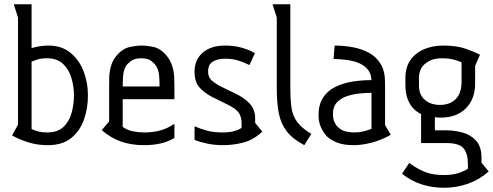

<svg xmlns="http://www.w3.org/2000/svg" viewBox="-20 -675 2326 906"><path d="M65 -87V-592L45 -655H129V-448Q150 -454 168.5 -457Q187 -460 209 -460Q271 -460 312.5 -426Q354 -392 374.5 -338.5Q395 -285 395 -225Q395 -165 376.5 -111.5Q358 -58 316.5 -24Q275 10 206 10Q155 10 111.5 -4Q68 -18 37 -36ZM129 -66Q161 -50 202 -50Q253 -50 280.5 -77Q308 -104 318.5 -144.5Q329 -185 329 -225Q329 -265 317.5 -305.5Q306 -346 278 -373Q250 -400 201 -400Q176 -400 158 -394.5Q140 -389 129 -384Z M559 -207V-76Q582 -60 609 -55Q636 -50 659 -50Q702 -50 736.5 -59.5Q771 -69 803 -91V-24Q773 -6 737.5 2Q702 10 661 10Q597 10 548.5 -8Q500 -26 460 -61L495 -102V-265Q495 -284 495.5 -310Q496 -336 504 -364Q512 -392 533 -416Q560 -446 591.5 -453Q623 -460 648 -460Q674 -460 705.5 -453Q737 -446 763 -416Q784 -392 792.5 -364Q801 -336 802 -310Q803 -284 803 -265V-207ZM733 -267Q733 -289 731 -317Q729 -345 715 -366Q709 -376 693 -388Q677 -400 646 -400Q616 -400 599.5 -388Q583 -376 576 -366Q563 -345 561 -317Q559 -289 559 -267Z M1157 -368Q1129 -382 1102.5 -390Q1076 -398 1042 -398Q1009 -398 985.5 -385Q962 -372 962 -337Q962 -310 980 -294.5Q998 -279 1024 -266L1090 -234Q1134 -213 1159 -185.5Q1184 -158 1184 -118V-95L1218 -54Q1175 -14 1127 -2Q1079 10 1035 10Q992 10 957 2.5Q922 -5 898 -15V-79Q926 -67 956.5 -58.5Q987 -50 1033 -50Q1060 -50 1083.5 -56Q1107 -62 1120 -72V-92Q1120 -122 1107.5 -141.5Q1095 -161 1057 -180L980 -218Q947 -235 922.5 -261Q898 -287 898 -337Q898 -393 936.5 -426.5Q975 -460 1042 -460Q1085 -460 1120.5 -450Q1156 -440 1183 -424Z M1350 -655V-259Q1350 -204 1355.5 -166.5Q1361 -129 1382 -100Q1403 -71 1449 -43L1416 10Q1361 -19 1333 -55.5Q1305 -92 1295.5 -141Q1286 -190 1286 -259V-592L1266 -655Z M1559 -460Q1601 -460 1643 -452.5Q1685 -445 1720 -426.5Q1755 -408 1776 -373.5Q1797 -339 1797 -285V-85L1824 -39Q1778 -13 1732.5 -1.5Q1687 10 1649 10Q1600 10 1570 -2.5Q1540 -15 1523 -31Q1507 -48 1495 -73.5Q1483 -99 1483 -131Q1483 -181 1504 -213.5Q1525 -246 1560.5 -264Q1596 -282 1640.5 -289.5Q1685 -297 1733 -297Q1731 -330 1713.5 -349.5Q1696 -369 1669.5 -379Q1643 -389 1613 -392.5Q1583 -396 1554 -397ZM1733 -237Q1709 -237 1678 -234Q1647 -231 1618 -221.5Q1589 -212 1570 -192Q1551 -172 1551 -138Q1551 -115 1558 -99.5Q1565 -84 1574 -76Q1590 -60 1610.5 -55Q1631 -50 1651 -50Q1675 -50 1695 -55Q1715 -60 1733 -67Z M2222 -364V-281Q2222 -208 2178.5 -164Q2135 -120 2058 -120Q2051 -120 2044 -120.5Q2037 -121 2032 -122V-60H2085Q2126 -60 2164.5 -49Q2203 -38 2227.5 -10Q2252 18 2252 69V93L2286 134Q2244 172 2189.5 191.5Q2135 211 2075 211Q1960 211 1877 145L1911 94Q1958 128 1993.5 139.5Q2029 151 2075 151Q2114 151 2142 142Q2170 133 2188 121V100Q2188 50 2167.5 25Q2147 0 2085 0H1967V-137Q1931 -154 1912 -189Q1893 -224 1893 -271V-306Q1893 -358 1917 -392Q1941 -426 1981.5 -443Q2022 -460 2071 -460Q2136 -460 2179 -444.5Q2222 -429 2245 -417ZM2158 -381Q2141 -389 2118 -394.5Q2095 -400 2065 -400Q2018 -400 1987.5 -375.5Q1957 -351 1957 -306V-271Q1957 -228 1984.5 -204Q2012 -180 2056 -180Q2102 -180 2129 -206Q2156 -232 2158 -282Z"/></svg>

Font: Aubrey
Style: Regular
Weight: 400
Designer: Gayaneh Bagdasaryan
Foundry: Cyreal.org
Version: Version 1.102; ttfautohint (v1.8.3)